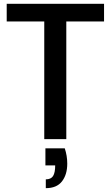

<svg xmlns="http://www.w3.org/2000/svg" viewBox="-20 -726 579 1002"><path d="M326 0H211V-614H15V-706H523V-614H326ZM219 256V210Q246 210 257 192.5Q268 175 268 137H217V48H318Q331 87 331 128Q331 185 303.5 220.5Q276 256 219 256Z"/></svg>

Font: Ulagadi Sans Medium
Style: Regular
Weight: 500
Designer: Ninad Kale (Devanagari), Jonny Pinhorn (Latin)
Foundry: Indian Type Foundry
Version: Version 3.01;March 29, 2020;FontCreator 12.0.0.2522 64-bit; 